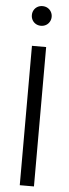

<svg xmlns="http://www.w3.org/2000/svg" viewBox="-62 -958 357 988"><g transform="rotate(5 117.0 -464.0)"><path d="M80 0V-720H153.3V0ZM116.8 -826.7Q102.3 -826.7 90.7 -833.3Q79 -840 72.3 -851.7Q65.7 -863.3 65.7 -877.3Q65.7 -891.7 72.3 -903.3Q79 -915 90.7 -921.7Q102.3 -928.3 116.8 -928.3Q131 -928.3 142.8 -921.7Q154.5 -915 161.2 -903.3Q168 -891.7 168 -877.3Q168 -863.3 161.2 -851.7Q154.5 -840 142.8 -833.3Q131 -826.7 116.8 -826.7Z"/></g></svg>

Font: Hauora
Style: Regular
Weight: 400
Designer: Wayne Shih
Foundry: WCYS
Version: Version 1.001